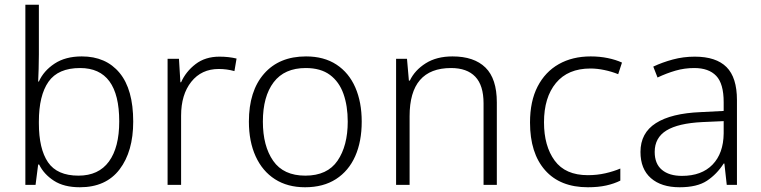

<svg xmlns="http://www.w3.org/2000/svg" viewBox="-20 -780 3211 810"><path d="M144 -550Q144 -521 143 -488.5Q142 -456 141 -436H144Q164 -481 210 -511.5Q256 -542 325 -542Q427 -542 484.5 -472.5Q542 -403 542 -267Q542 -141 484.5 -65.5Q427 10 317 10Q250 10 207.5 -17.5Q165 -45 145 -86H141L130 0H87V-760H144ZM318 -493Q225 -493 184.5 -435Q144 -377 144 -267V-260Q144 -152 182.5 -95.5Q221 -39 311 -39Q396 -39 439.5 -98.5Q483 -158 483 -268Q483 -493 318 -493Z M906 -541Q945 -541 978 -533L969 -480Q937 -489 903 -489Q830 -489 787 -435Q744 -381 744 -292V0H687V-532H735L741 -433H744Q764 -478 805 -509.5Q846 -541 906 -541Z M1506 -267Q1506 -183 1478.5 -121Q1451 -59 1397.5 -24.5Q1344 10 1267 10Q1193 10 1140 -24Q1087 -58 1058.5 -120.5Q1030 -183 1030 -267Q1030 -396 1094 -469Q1158 -542 1271 -542Q1347 -542 1399.5 -507.5Q1452 -473 1479 -411Q1506 -349 1506 -267ZM1089 -267Q1089 -164 1132.5 -101.5Q1176 -39 1268 -39Q1361 -39 1404 -102Q1447 -165 1447 -267Q1447 -333 1429 -384Q1411 -435 1372 -464Q1333 -493 1270 -493Q1180 -493 1134.5 -433Q1089 -373 1089 -267Z M1889 -542Q1980 -542 2028 -495Q2076 -448 2076 -348V0H2020V-344Q2020 -420 1985 -456.5Q1950 -493 1883 -493Q1708 -493 1708 -290V0H1651V-532H1697L1705 -440H1709Q1730 -484 1776 -513Q1822 -542 1889 -542Z M2460 10Q2343 10 2279.5 -62Q2216 -134 2216 -263Q2216 -353 2248 -415Q2280 -477 2337.5 -509.5Q2395 -542 2472 -542Q2510 -542 2544 -535Q2578 -528 2604 -516L2588 -467Q2561 -478 2530 -484.5Q2499 -491 2471 -491Q2376 -491 2325.5 -430Q2275 -369 2275 -264Q2275 -164 2320 -102.5Q2365 -41 2460 -41Q2499 -41 2534 -49Q2569 -57 2597 -69V-18Q2571 -5 2537.5 2.5Q2504 10 2460 10Z M2911 -541Q3001 -541 3045 -497Q3089 -453 3089 -358V0H3046L3036 -90H3033Q3004 -45 2962.5 -17.5Q2921 10 2847 10Q2770 10 2726 -28.5Q2682 -67 2682 -139Q2682 -219 2747 -260.5Q2812 -302 2936 -307L3033 -312V-349Q3033 -427 3001.5 -460Q2970 -493 2909 -493Q2868 -493 2830 -482Q2792 -471 2754 -453L2736 -499Q2774 -517 2818.5 -529Q2863 -541 2911 -541ZM2943 -265Q2841 -260 2791.5 -229.5Q2742 -199 2742 -139Q2742 -89 2772.5 -63.5Q2803 -38 2857 -38Q2940 -38 2986 -85.5Q3032 -133 3033 -217V-269Z"/></svg>

Font: Noto Sans Arabic UI Lt
Style: Regular
Weight: 300
Designer: Monotype Design Team, Nadine Chahine and Nizar Qandah
Foundry: Monotype Imaging Inc.
Version: Version 2.010; ttfautohint (v1.8.4.7-5d5b)